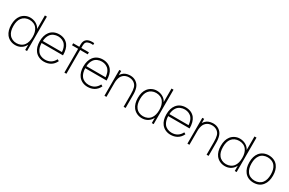

<svg xmlns="http://www.w3.org/2000/svg" viewBox="165 -2185 5454 3622"><g transform="rotate(30 2892.0 -374.0)"><path d="M548 -750V0H507.5V-114.5Q494.5 -91 487.5 -81Q454.5 -34 405.2 -9.2Q356 15.5 297 15.5Q237 15.5 187 -7.8Q137 -31 101 -76Q41.5 -154.5 41.5 -282.5Q41.5 -410 101 -487.5Q134.5 -530 183.5 -554Q232.5 -578 288.5 -578Q318.5 -578 347.2 -571.8Q376 -565.5 401.5 -553.5Q427 -541.5 449 -523.8Q471 -506 487.5 -483.5Q498 -467.5 504 -455V-750ZM507.5 -282.5Q507.5 -395.5 458.5 -460.5Q445.5 -478.5 428 -492.5Q410.5 -506.5 389.5 -515.8Q368.5 -525 345 -529.8Q321.5 -534.5 297 -534.5Q249 -534.5 206.8 -515.2Q164.5 -496 137.5 -460.5Q88.5 -398 88.5 -282.5Q88.5 -166.5 137.5 -104Q164.5 -67.5 206.8 -47.8Q249 -28 297 -28Q346.5 -28 389 -47.2Q431.5 -66.5 458.5 -103Q507.5 -168 507.5 -282.5Z M1126 -155 1162.5 -134.5Q1127 -57 1059.5 -18.5Q997.5 15.5 920 15.5Q860 15.5 808.8 -7.8Q757.5 -31 723 -75Q662.5 -152.5 662.5 -281Q662.5 -410 723 -488.5Q759 -534 809.2 -556Q859.5 -578 920 -578Q980.5 -578 1030.8 -556Q1081 -534 1117 -488.5Q1176 -410 1176 -268.5H709.5Q713 -163 758.5 -102Q785.5 -66 828 -47Q870.5 -28 920 -28Q989.5 -28 1042 -59.5Q1095 -92.5 1126 -155ZM710.5 -312.5H1128.5Q1120 -409.5 1080.5 -460.5Q1067.5 -478.5 1050 -492.2Q1032.5 -506 1012.2 -515.2Q992 -524.5 969.2 -529.5Q946.5 -534.5 923 -534.5Q873 -534.5 829.2 -515.8Q785.5 -497 758.5 -460.5Q715.5 -402.5 710.5 -312.5Z M1405.5 -617.5V-562.5H1571V-518.5H1405.5V0H1361.5V-518.5H1228.5V-562.5H1361.5V-617.5Q1361.5 -695 1413 -734.5Q1457 -764.5 1527.5 -764.5Q1534.5 -764.5 1545.5 -764Q1556.5 -763.5 1571 -762.5V-722Q1551.5 -725 1531.5 -725Q1504.5 -725 1481.5 -718.5Q1442 -710.5 1423.8 -686Q1405.5 -661.5 1405.5 -617.5Z M2076.5 -155 2113 -134.5Q2077.5 -57 2010 -18.5Q1948 15.5 1870.5 15.5Q1810.5 15.5 1759.2 -7.8Q1708 -31 1673.5 -75Q1613 -152.5 1613 -281Q1613 -410 1673.5 -488.5Q1709.5 -534 1759.8 -556Q1810 -578 1870.5 -578Q1931 -578 1981.2 -556Q2031.5 -534 2067.5 -488.5Q2126.5 -410 2126.5 -268.5H1660Q1663.5 -163 1709 -102Q1736 -66 1778.5 -47Q1821 -28 1870.5 -28Q1940 -28 1992.5 -59.5Q2045.5 -92.5 2076.5 -155ZM1661 -312.5H2079Q2070.5 -409.5 2031 -460.5Q2018 -478.5 2000.5 -492.2Q1983 -506 1962.8 -515.2Q1942.5 -524.5 1919.8 -529.5Q1897 -534.5 1873.5 -534.5Q1823.5 -534.5 1779.8 -515.8Q1736 -497 1709 -460.5Q1666 -402.5 1661 -312.5Z M2695.5 -274V0H2651.5V-274Q2651.5 -362.5 2636 -415.5Q2620.5 -470 2571.5 -503Q2525.5 -532.5 2464 -532.5Q2428 -532.5 2396.5 -521.2Q2365 -510 2341 -487.5Q2297.5 -448 2285 -379Q2277.5 -346.5 2277.5 -309.5V0H2234V-562.5H2274.5V-471Q2289 -496.5 2312 -518.5Q2339 -545.5 2375.2 -558.8Q2411.5 -572 2450.5 -574Q2454.5 -574.5 2459.5 -574.8Q2464.5 -575 2471.5 -575Q2541 -575 2595.5 -538.5Q2655 -498 2676 -431Q2697.5 -364.5 2695.5 -274Z M3306 -750V0H3265.5V-114.5Q3252.5 -91 3245.5 -81Q3212.5 -34 3163.2 -9.2Q3114 15.5 3055 15.5Q2995 15.5 2945 -7.8Q2895 -31 2859 -76Q2799.5 -154.5 2799.5 -282.5Q2799.5 -410 2859 -487.5Q2892.5 -530 2941.5 -554Q2990.5 -578 3046.5 -578Q3076.5 -578 3105.2 -571.8Q3134 -565.5 3159.5 -553.5Q3185 -541.5 3207 -523.8Q3229 -506 3245.5 -483.5Q3256 -467.5 3262 -455V-750ZM3265.5 -282.5Q3265.5 -395.5 3216.5 -460.5Q3203.5 -478.5 3186 -492.5Q3168.5 -506.5 3147.5 -515.8Q3126.5 -525 3103 -529.8Q3079.5 -534.5 3055 -534.5Q3007 -534.5 2964.8 -515.2Q2922.5 -496 2895.5 -460.5Q2846.5 -398 2846.5 -282.5Q2846.5 -166.5 2895.5 -104Q2922.5 -67.5 2964.8 -47.8Q3007 -28 3055 -28Q3104.5 -28 3147 -47.2Q3189.5 -66.5 3216.5 -103Q3265.5 -168 3265.5 -282.5Z M3884 -155 3920.5 -134.5Q3885 -57 3817.5 -18.5Q3755.5 15.5 3678 15.5Q3618 15.5 3566.8 -7.8Q3515.5 -31 3481 -75Q3420.5 -152.5 3420.5 -281Q3420.5 -410 3481 -488.5Q3517 -534 3567.2 -556Q3617.5 -578 3678 -578Q3738.5 -578 3788.8 -556Q3839 -534 3875 -488.5Q3934 -410 3934 -268.5H3467.5Q3471 -163 3516.5 -102Q3543.5 -66 3586 -47Q3628.5 -28 3678 -28Q3747.5 -28 3800 -59.5Q3853 -92.5 3884 -155ZM3468.5 -312.5H3886.5Q3878 -409.5 3838.5 -460.5Q3825.5 -478.5 3808 -492.2Q3790.5 -506 3770.2 -515.2Q3750 -524.5 3727.2 -529.5Q3704.5 -534.5 3681 -534.5Q3631 -534.5 3587.2 -515.8Q3543.5 -497 3516.5 -460.5Q3473.5 -402.5 3468.5 -312.5Z M4503 -274V0H4459V-274Q4459 -362.5 4443.5 -415.5Q4428 -470 4379 -503Q4333 -532.5 4271.5 -532.5Q4235.5 -532.5 4204 -521.2Q4172.5 -510 4148.5 -487.5Q4105 -448 4092.5 -379Q4085 -346.5 4085 -309.5V0H4041.5V-562.5H4082V-471Q4096.5 -496.5 4119.5 -518.5Q4146.5 -545.5 4182.8 -558.8Q4219 -572 4258 -574Q4262 -574.5 4267 -574.8Q4272 -575 4279 -575Q4348.5 -575 4403 -538.5Q4462.5 -498 4483.5 -431Q4505 -364.5 4503 -274Z M5113.5 -750V0H5073V-114.5Q5060 -91 5053 -81Q5020 -34 4970.8 -9.2Q4921.5 15.5 4862.5 15.5Q4802.5 15.5 4752.5 -7.8Q4702.5 -31 4666.5 -76Q4607 -154.5 4607 -282.5Q4607 -410 4666.5 -487.5Q4700 -530 4749 -554Q4798 -578 4854 -578Q4884 -578 4912.8 -571.8Q4941.5 -565.5 4967 -553.5Q4992.5 -541.5 5014.5 -523.8Q5036.5 -506 5053 -483.5Q5063.5 -467.5 5069.5 -455V-750ZM5073 -282.5Q5073 -395.5 5024 -460.5Q5011 -478.5 4993.5 -492.5Q4976 -506.5 4955 -515.8Q4934 -525 4910.5 -529.8Q4887 -534.5 4862.5 -534.5Q4814.5 -534.5 4772.2 -515.2Q4730 -496 4703 -460.5Q4654 -398 4654 -282.5Q4654 -166.5 4703 -104Q4730 -67.5 4772.2 -47.8Q4814.5 -28 4862.5 -28Q4912 -28 4954.5 -47.2Q4997 -66.5 5024 -103Q5073 -168 5073 -282.5Z M5288.5 -75Q5228 -152.5 5228 -282.5Q5228 -411 5288.5 -488.5Q5305 -509.5 5326.5 -526.2Q5348 -543 5373.2 -554.5Q5398.5 -566 5427 -572Q5455.5 -578 5485.5 -578Q5546 -578 5597.5 -555.2Q5649 -532.5 5682.5 -488.5Q5742.5 -410.5 5742.5 -282.5Q5742.5 -153 5682.5 -75Q5648 -28.5 5597.8 -6.5Q5547.5 15.5 5485.5 15.5Q5425 15.5 5374 -7Q5323 -29.5 5288.5 -75ZM5647 -461.5Q5620 -497.5 5577.5 -516Q5535 -534.5 5485.5 -534.5Q5436 -534.5 5393.5 -516Q5351 -497.5 5325 -461.5Q5275 -396.5 5275 -282.5Q5275 -167 5325 -102Q5351 -66 5393.5 -47Q5436 -28 5485.5 -28Q5535 -28 5577.5 -47Q5620 -66 5647 -102Q5696 -166 5696 -282.5Q5696 -397.5 5647 -461.5Z"/></g></svg>

Font: Russisch Sans ExtraLight
Style: Regular
Weight: 200
Width: 4
Designer: Michael Sharanda (font) & Cristiano Sobral (main changes)
Foundry: Michael Sharanda
Version: Version 2.00;September 8, 2020;FontCreator 13.0.0.2681 64-bi